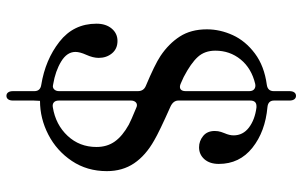

<svg xmlns="http://www.w3.org/2000/svg" viewBox="-196 -646 963 612"><g transform="rotate(90 286.0 -340.5)"><path d="M526 -199Q526 -136 493.5 -87.5Q461 -39 409.5 -12.5Q358 14 302 14L301 34V100Q301 110 297 115.5Q293 121 286 121Q279 121 275 115.5Q271 110 271 100V32Q271 13 251 10Q171 -3 113.5 -48Q56 -93 56 -166Q56 -196 71.5 -214.5Q87 -233 111 -233Q136 -233 150.5 -215.5Q165 -198 165 -173Q165 -155 155 -133Q146 -113 146 -99Q146 -72 176.5 -53.5Q207 -35 249 -28L255 -27Q262 -27 266.5 -32.5Q271 -38 271 -47V-298Q271 -316 255 -323Q186 -352 159 -370Q120 -396 97 -431.5Q74 -467 74 -518Q74 -560 92.5 -600.5Q111 -641 151 -671Q191 -701 251 -709Q271 -712 271 -731V-781Q271 -791 275 -796.5Q279 -802 286 -802Q293 -802 297 -796.5Q301 -791 301 -781V-732Q301 -713 322 -711Q400 -704 451.5 -663Q503 -622 503 -556Q503 -527 488 -510Q473 -493 450 -493Q430 -493 414 -506Q398 -519 398 -543Q398 -554 401 -563Q404 -572 405 -574Q412 -590 412 -603Q412 -633 387 -652Q362 -671 323 -676H319Q301 -676 301 -656V-427Q301 -411 320 -402Q401 -366 428 -350Q476 -323 501 -286Q526 -249 526 -199ZM246 -435Q252 -432 257 -432Q271 -432 271 -451V-653Q271 -664 264.5 -669Q258 -674 248 -672Q198 -660 170 -625.5Q142 -591 142 -545Q142 -511 162 -489Q182 -467 226 -444ZM316 -295Q309 -295 305 -289.5Q301 -284 301 -276V-46Q301 -35 307 -30Q313 -25 323 -27Q378 -36 413.5 -74Q449 -112 449 -166Q449 -200 431.5 -224.5Q414 -249 378 -269Q365 -276 326 -292Q320 -295 316 -295Z"/></g></svg>

Font: Shippori Mincho B1 Medium
Style: Regular
Weight: 500
Designer: FONTDASU
Foundry: FONTDASU / Google Inc. / but / Adobe
Version: Version 3.110; ttfautohint (v1.8.3)